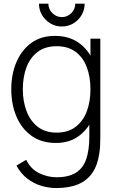

<svg xmlns="http://www.w3.org/2000/svg" viewBox="-20 -746 624 1022"><path d="M309 -605Q275.5 -605 248 -621.5Q220.5 -638 204 -665.5Q187.5 -693 187.5 -726.5H237.5Q237.5 -697.5 258.8 -676.2Q280 -655 309 -655Q339 -655 359.8 -676.2Q380.5 -697.5 380.5 -726.5H430.5Q430.5 -693 414.2 -665.5Q398 -638 370.5 -621.5Q343 -605 309 -605ZM280 255Q240 255 200.2 243.2Q160.5 231.5 126 205.2Q91.5 179 67.5 135.5L119.5 104.5Q144 154.5 189 176Q234 197.5 280.5 197.5Q346 197.5 384.2 173.2Q422.5 149 439 100.8Q455.5 52.5 455.5 -19V-160.5H461.5V-540H514V-19Q514 5 513 27Q512 49 508.5 71Q499.5 133.5 471.5 174.2Q443.5 215 395.8 235Q348 255 280 255ZM277.5 15Q201 15 148.2 -22.8Q95.5 -60.5 67.8 -125.2Q40 -190 40 -271Q40 -351 67.5 -415.5Q95 -480 146.8 -517.5Q198.5 -555 272 -555Q347.5 -555 399.5 -518Q451.5 -481 478 -416.8Q504.5 -352.5 504.5 -271Q504.5 -190 478 -125.5Q451.5 -61 401 -23Q350.5 15 277.5 15ZM281 -40Q341.5 -40 381.8 -70.2Q422 -100.5 441.8 -152.8Q461.5 -205 461.5 -271Q461.5 -337.5 441.5 -389.5Q421.5 -441.5 381.5 -470.8Q341.5 -500 282 -500Q220.5 -500 180.5 -469.8Q140.5 -439.5 121 -387.8Q101.5 -336 101.5 -271Q101.5 -205.5 121.8 -153.2Q142 -101 181.8 -70.5Q221.5 -40 281 -40Z"/></svg>

Font: Manrope ExtraLight Light
Style: Regular
Weight: 300
Version: Version 4.504